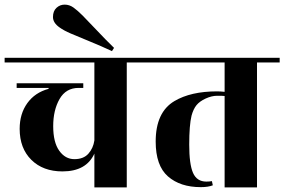

<svg xmlns="http://www.w3.org/2000/svg" viewBox="-40 -810 1229 830"><path d="M608 -560V-540H508V0H368V-146Q333 -69 230 -69Q146 -69 95.5 -119Q45 -169 45 -253Q45 -318 78 -364Q111 -410 170 -426V-430H32V-450H320V-430H300Q245 -430 217.5 -382Q190 -334 190 -264.5Q190 -195 216 -158.5Q242 -122 281.5 -122Q321 -122 342 -145.5Q363 -169 368 -203V-540H-20V-560Z M218 -691Q189 -711 189 -736.5Q189 -762 204 -776Q219 -790 239.5 -790Q260 -790 277.5 -777.5Q295 -765 317 -743Q339 -721 377.5 -680Q416 -639 453 -603L444 -589Q397 -611 345.5 -632Q294 -653 265 -665.5Q236 -678 218 -691Z M1169 -560V-540H1071V0H931V-395Q923 -396 899 -396Q875 -396 849 -384Q823 -372 809.5 -355.5Q796 -339 788 -310Q778 -269 778 -184.5Q778 -100 794.5 -62.5Q811 -25 852 -25Q866 -25 876 -27L880 -9Q860 -1 828 -1Q739 -1 686 -47.5Q633 -94 633 -198Q633 -325 714 -373Q785 -415 898 -415Q913 -415 931 -413V-540H568V-560Z"/></svg>

Font: Rozha One
Style: Regular
Weight: 400
Designer: Tim Donaldson, Indian Type Foundry
Foundry: Indian Type Foundry
Version: Version 1.300;PS 1.0;hotconv 1.0.78;makeotf.lib2.5.61930; tt